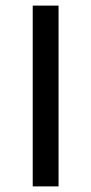

<svg xmlns="http://www.w3.org/2000/svg" viewBox="-20 -664 325 684"><path d="M96.6 -644V0H188.6V-644Z"/></svg>

Font: Montserrat Ace
Style: Regular
Weight: 500
Designer: Julieta Ulanovsky
Foundry: Julieta Ulanovsky
Version: Version 1